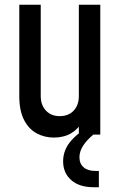

<svg xmlns="http://www.w3.org/2000/svg" viewBox="-20 -565 508 806"><path d="M206 12.5Q166.5 12.5 133.5 -5.5Q100.5 -23.5 80.8 -61.8Q61 -100 61 -161.5V-545H151V-161.5Q151 -124 172.8 -100.8Q194.5 -77.5 230.5 -77.5Q268 -77.5 289.5 -100.8Q311 -124 311 -161.5V-545H401V0H311V-76L326.5 -56Q309 -23.5 278.5 -5.5Q248 12.5 206 12.5ZM373.5 221Q313 221 279 191Q245 161 245 112.5Q245 68 273.2 32.2Q301.5 -3.5 354 -34H372V0Q344 23 328.8 46.8Q313.5 70.5 313.5 95.5Q313.5 122 331 137.2Q348.5 152.5 379 152.5H395V221Z"/></svg>

Font: Mohave Medium
Style: Regular
Weight: 500
Designer: Gumpita Rahayu
Foundry: Tokotype
Version: Version 2.003